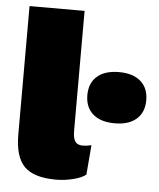

<svg xmlns="http://www.w3.org/2000/svg" viewBox="-52 -745 660 799"><g transform="rotate(5 278.5 -345.0)"><path d="M269 -700.2V-199.2Q269 -168.5 278.3 -154.8Q287.6 -141.1 310.1 -141.1Q327.6 -141.1 346.2 -146L335.9 -22Q317.9 -7.8 282.2 1Q246.6 9.8 211.9 9.8Q118.7 9.8 78.9 -30.3Q39.1 -70.3 39.1 -164.1V-700.2ZM343.3 -430.9Q375.5 -459 434.1 -459Q492.7 -459 524.9 -430.9Q557.1 -402.8 557.1 -352.1Q557.1 -301.3 524.9 -273.2Q492.7 -245.1 434.1 -245.1Q375.5 -245.1 343.3 -273.2Q311 -301.3 311 -352.1Q311 -402.8 343.3 -430.9Z"/></g></svg>

Font: Work Sans Black
Style: Regular
Weight: 900
Designer: Wei Huang
Foundry: Wei Huang
Version: Version 2.012